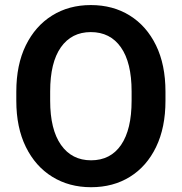

<svg xmlns="http://www.w3.org/2000/svg" viewBox="-20 -741 729 770"><path d="M643.6 -373.5V-336.9Q643.6 -229.5 606 -151.6Q568.4 -73.7 501.2 -32Q434.1 9.8 345.2 9.8Q257.3 9.8 189.7 -32Q122.1 -73.7 83.7 -151.6Q45.4 -229.5 45.4 -336.9V-373.5Q45.4 -481.4 83.5 -559.1Q121.6 -636.7 189 -678.7Q256.3 -720.7 344.2 -720.7Q433.1 -720.7 500.5 -678.7Q567.9 -636.7 605.7 -559.1Q643.6 -481.4 643.6 -373.5ZM507.8 -336.9V-374.5Q507.8 -490.2 464.8 -551.3Q421.9 -612.3 344.2 -612.3Q267.1 -612.3 224.1 -551.3Q181.2 -490.2 181.2 -374.5V-336.9Q181.2 -221.7 224.6 -159.9Q268.1 -98.1 345.2 -98.1Q423.3 -98.1 465.6 -159.9Q507.8 -221.7 507.8 -336.9Z"/></svg>

Font: Vazirmatn FD SemiBold
Style: Regular
Weight: 600
Designer: Saber Rastikerdar
Foundry: Saber Rastikerdar
Version: Version 33.001